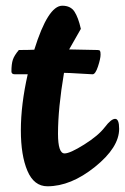

<svg xmlns="http://www.w3.org/2000/svg" viewBox="-20 -649 437 672"><path d="M46 -474Q78 -474 100 -475Q148 -629 198 -629Q227 -629 240.5 -608.5Q254 -588 263 -548L222 -476Q314 -474 321 -474Q328 -474 330 -471Q332 -468 332 -458Q332 -444 323 -416.5Q314 -389 304 -389Q298 -389 259 -391.5Q220 -394 204 -394Q183 -270 183 -181Q183 -112 206 -112Q225 -112 274.5 -143Q324 -174 347 -204Q369 -233 383 -233Q397 -233 397 -198Q397 -133 312.5 -65Q228 3 146 3Q99 3 76 -51Q53 -105 53 -193Q53 -283 77 -389H32Q20 -389 20 -399Q20 -425 25 -440Q30 -455 46 -474Z"/></svg>

Font: LeckerliOne
Style: Regular
Weight: 400
Designer: Gesine Todt
Foundry: Gesine Todt
Version: Version 1.000